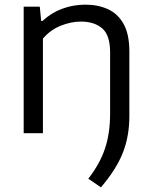

<svg xmlns="http://www.w3.org/2000/svg" viewBox="-20 -571 649 823"><path d="M412.5 232 358.5 195Q408 131.5 430 66Q452 0.5 452 -85V-346.5Q452 -420.5 418 -449.5Q384 -478.5 327 -478.5Q285 -478.5 240.8 -461Q196.5 -443.5 164 -405.5V0H81.5V-542.5H150.5L156.5 -481H162Q198.5 -515.5 245.8 -533.2Q293 -551 346 -551Q401.5 -551 444 -531Q486.5 -511 510.5 -467Q534.5 -423 534.5 -350V-74Q534.5 14 506 85.2Q477.5 156.5 412.5 232Z"/></svg>

Font: Encode Sans SmExp
Style: Regular
Weight: 400
Width: 6
Designer: Multiple Designers
Foundry: Impallari Type
Version: Version 3.002; ttfautohint (v1.8.3) -l 8 -r 50 -G 200 -x 14 